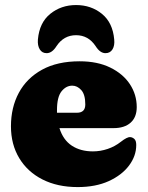

<svg xmlns="http://www.w3.org/2000/svg" viewBox="-20 -746 600 780"><path d="M535.5 -311Q535.5 -270 510.8 -247.8Q486 -225.5 441.5 -225.5H221.5Q236.5 -177.5 271.8 -154.2Q307 -131 357.5 -131Q388 -131 417.5 -141Q447 -151 471 -170Q496.5 -190 509 -189Q518 -188.5 525.8 -181.5Q533.5 -174.5 533.5 -157Q533.5 -112.5 504.2 -73.5Q475 -34.5 421.8 -10.2Q368.5 14 295.5 14Q213.5 14 152.5 -17Q91.5 -48 58 -103.8Q24.5 -159.5 24.5 -233Q24.5 -309.5 56.5 -369Q88.5 -428.5 150.8 -462.8Q213 -497 303.5 -497Q376 -497 428 -471.5Q480 -446 507.8 -403.8Q535.5 -361.5 535.5 -311ZM211.5 -298.5Q211.5 -293 211.5 -288H292.5Q326.5 -288 326.5 -321.5Q326.5 -362 310.2 -380Q294 -398 273.5 -398Q248.5 -398 230 -375Q211.5 -352 211.5 -298.5ZM289 -603Q239 -603 209.5 -558.5Q191.5 -530 169.5 -530Q151 -530 141.5 -545.5Q132 -561 134 -585.5Q140 -654 184.2 -689.8Q228.5 -725.5 289 -725.5Q350 -725.5 394 -689.8Q438 -654 444 -585.5Q446.5 -561 437 -545.5Q427.5 -530 408.5 -530Q386.5 -530 368.5 -558.5Q339 -603 289 -603Z"/></svg>

Font: Fraunces 9pt SuperSoft Black
Style: Regular
Weight: 900
Version: Version 1.000;[b76b70a41]